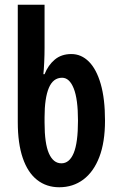

<svg xmlns="http://www.w3.org/2000/svg" viewBox="-20 -780 499 810"><path d="M230 10Q176 10 136.5 -21Q97 -52 76 -113.5Q55 -175 55 -265V-760H168V-578Q168 -549 166.5 -517Q165 -485 163 -467H168Q183 -505 211 -528.5Q239 -552 281 -552Q323 -552 355 -520Q387 -488 405 -425.5Q423 -363 423 -271Q423 -180 399 -117.5Q375 -55 331.5 -22.5Q288 10 230 10ZM239 -91Q273 -91 291 -134.5Q309 -178 309 -271Q309 -362 291 -407Q273 -452 242 -452Q204 -452 186 -409Q168 -366 168 -285V-263Q168 -174 186.5 -132.5Q205 -91 239 -91Z"/></svg>

Font: Noto Sans Display ExtraCondensed SemiBold
Style: Regular
Weight: 600
Width: 2
Designer: Monotype Design Team
Foundry: Monotype Imaging Inc.
Version: Version 2.003